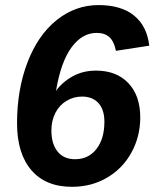

<svg xmlns="http://www.w3.org/2000/svg" viewBox="-20 -718 602 748"><path d="M260.3 9.8Q157.7 9.8 102.1 -55.2Q46.4 -120.1 46.4 -237.8Q46.4 -369.1 87.2 -475.3Q127.9 -581.5 200.9 -639.9Q273.9 -698.2 363.8 -698.2Q451.7 -698.2 502.2 -657.5Q552.7 -616.7 561.5 -540L431.6 -520Q424.8 -555.7 406.7 -572.8Q388.7 -589.8 356.4 -589.8Q300.3 -589.8 258.8 -533.7Q217.3 -477.5 198.2 -364.3Q224.1 -399.4 263.9 -421.1Q303.7 -442.9 354 -442.9Q434.1 -442.9 480.2 -394Q526.4 -345.2 526.4 -260.3Q526.4 -186.5 492.2 -124Q458 -61.5 397.2 -25.9Q336.4 9.8 260.3 9.8ZM180.2 -209.5Q180.2 -158.2 204.1 -127.9Q228 -97.7 272.5 -97.7Q324.7 -97.7 355.7 -137.5Q386.7 -177.2 386.7 -243.7Q386.7 -291 363.5 -316.4Q340.3 -341.8 299.8 -341.8Q267.1 -341.8 239.3 -325.2Q211.4 -308.6 195.8 -278.3Q180.2 -248 180.2 -209.5Z"/></svg>

Font: Liberation Sans
Style: Bold Italic
Weight: 700
Italic angle: -12°
Designer: Steve Matteson
Foundry: Ascender Corporation
Version: Version 2.1.5